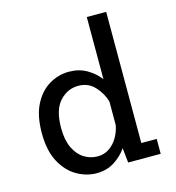

<svg xmlns="http://www.w3.org/2000/svg" viewBox="-112 -846 874 952"><g transform="rotate(-15 325.0 -369.5)"><path d="M268 11Q215.5 11 166.8 -17Q118 -45 86.8 -103Q55.5 -161 55.5 -251Q55.5 -341 85.5 -398.5Q115.5 -456 163 -483.5Q210.5 -511 263 -511Q315 -511 354.8 -488Q394.5 -465 420 -431V-750H519.5V-76.5H598.5V0H431.5L423.5 -75.5Q398.5 -39 359.2 -14Q320 11 268 11ZM154.5 -251Q154.5 -189.5 173.8 -149Q193 -108.5 224.8 -88.5Q256.5 -68.5 294 -68.5Q328 -68.5 354.2 -86.5Q380.5 -104.5 397.2 -133.5Q414 -162.5 420 -195.5V-316Q407.5 -360 374.5 -395.8Q341.5 -431.5 290.5 -431.5Q235 -431.5 194.8 -388Q154.5 -344.5 154.5 -251Z"/></g></svg>

Font: Trispace
Style: Regular
Weight: 400
Designer: Tyler Finck
Foundry: Etcetera Type Company
Version: Version 1.210; ttfautohint (v1.8.3)